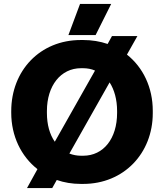

<svg xmlns="http://www.w3.org/2000/svg" viewBox="-20 -918 832 974"><path d="M544 -898H386L327 -740H465ZM117 36H245L268 -5C305 8 346 15 390 15H402C608 15 755 -140 755 -344V-356C755 -474 706 -576 624 -641L677 -735H548L526 -695C488 -708 446 -715 402 -715H390C183 -715 37 -560 37 -354V-346C37 -228 87 -125 170 -60ZM218 -345V-355C218 -483 288 -572 391 -572H401C423 -572 444 -568 462 -560L258 -199C232 -236 218 -286 218 -345ZM536 -500C560 -463 574 -413 574 -355V-345C574 -215 505 -128 402 -128H391C370 -128 350 -132 332 -139Z"/></svg>

Font: Fixel Display ExtraBold
Style: Regular
Weight: 800
Designer: AlfaBravo + MacPaw
Foundry: Kyrylo Tkachov, Marchela Mozhyna, Serhii Makarenko, Maria Weinstein, Zakhar Kryvoshyya
Version: Version 1.211